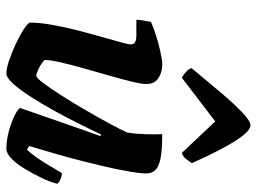

<svg xmlns="http://www.w3.org/2000/svg" viewBox="-124 -700 823 616"><g transform="rotate(90 288.0 -391.5)"><path d="M216 0Q199 0 172.5 -9Q146 -18 118.5 -31Q91 -44 72.5 -56.5Q54 -69 52 -75Q52 -106 59 -145.5Q66 -185 76.5 -226.5Q87 -268 97.5 -304.5Q108 -341 115 -366.5Q122 -392 122 -398Q122 -410 114 -413.5Q106 -417 92 -417H43Q43 -430 46 -443.5Q49 -457 50 -464Q65 -471 91.5 -479.5Q118 -488 145 -494Q172 -500 186 -500Q212 -500 230.5 -487.5Q249 -475 249 -450Q249 -433 241 -400.5Q233 -368 221.5 -328Q210 -288 198.5 -247.5Q187 -207 179.5 -174Q172 -141 172 -123Q181 -113 198 -104.5Q215 -96 223 -96Q229 -96 246 -118.5Q263 -141 286 -177Q309 -213 332.5 -253.5Q356 -294 375.5 -330Q395 -366 405 -388Q409 -413 410 -444.5Q411 -476 410 -500Q461 -500 488 -494.5Q515 -489 525.5 -477.5Q536 -466 536 -448Q536 -427 526.5 -376Q517 -325 497.5 -248.5Q478 -172 448 -73L459 -66Q470 -76 484 -96Q498 -116 511.5 -139Q525 -162 535 -178Q544 -178 555.5 -173Q567 -168 569 -163Q564 -142 551 -114.5Q538 -87 522 -60.5Q506 -34 489 -17Q472 0 457 0Q429 0 400 -8Q371 -16 350 -26.5Q329 -37 326 -44L376 -188Q388 -223 399 -254Q410 -285 416 -301L411 -304Q395 -270 374.5 -229Q354 -188 331.5 -147.5Q309 -107 287 -73.5Q265 -40 246.5 -20Q228 0 216 0ZM229 -563Q219 -568 209.5 -577Q200 -586 198 -594Q241 -646 277 -688.5Q313 -731 340.5 -757Q368 -783 381 -783Q396 -783 415.5 -757.5Q435 -732 457.5 -689.5Q480 -647 503 -595Q497 -587 490 -577Q483 -567 470 -563L369 -670Z"/></g></svg>

Font: Texturina 12pt ExtraBold
Style: Italic
Weight: 800
Italic angle: -11°
Designer: Guillermo Torres Carreño
Foundry: Omnibus-Type
Version: Version 1.002